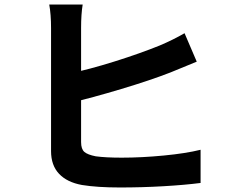

<svg xmlns="http://www.w3.org/2000/svg" viewBox="-20 -808 1040 850"><path d="M339 -684V-631V-543V-437V-330V-238V-179Q339 -148 353.5 -135.5Q368 -123 404 -116Q448 -110 519 -110Q607 -110 705.5 -119.5Q804 -129 868 -145V2Q798 11 703 16.5Q608 22 511 22Q411 22 343 11Q277 -1 241.5 -38.5Q206 -76 206 -139V-215V-318V-432V-541V-630V-684Q206 -744 198 -788H346Q339 -745 339 -684ZM688 -607Q747 -632 797 -661L851 -535L734 -487Q647 -453 517 -414Q387 -375 281 -350L280 -481Q373 -500 487.5 -536Q602 -572 688 -607Z"/></svg>

Font: Merged Yaku Han JP
Style: Bold
Weight: 700
Designer: Ryoko NISHIZUKA 西塚涼子 (kana, bopomofo & ideographs); Paul D. Hunt (Latin, Greek & Cyrillic); Sandoll Communications 산돌커뮤니
Foundry: Adobe
Version: Version 2.004